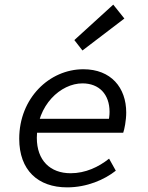

<svg xmlns="http://www.w3.org/2000/svg" viewBox="-20 -797 640 829"><path d="M270 12C355 12 431 -21 480 -60L451 -112C406 -76 349 -49 285 -49C197 -49 139 -104 139 -202C139 -343 242 -437 336 -437C408 -437 453 -390 453 -314C453 -299 451 -283 447 -269L479 -284H132L122 -224H512C517 -237 525 -277 525 -311C525 -419 459 -498 340 -498C193 -498 63 -373 63 -198C63 -62 144 12 270 12ZM336 -579 517 -717 469 -777 301 -624 336 -579Z"/></svg>

Font: Source Code Variable
Style: Italic
Weight: 400
Italic angle: -11°
Monospace: yes
Designer: Paul D. Hunt, Teo Tuominen
Foundry: Adobe Systems Incorporated
Version: Version 1.005;PS 1.0;hotconv 16.6.54;makeotf.lib2.5.65590